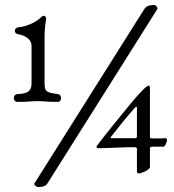

<svg xmlns="http://www.w3.org/2000/svg" viewBox="-20 -685 697 767"><path d="M556 -648 118 47C117 48 117 49 117 50C117 56 126 62 134 62C149 62 162 60 170 47L608 -648C609 -649 609 -651 609 -652C609 -658 602 -665 595 -665C578 -665 565 -662 556 -648ZM48 -278C102 -278 98 -281 130 -281C162 -281 155 -278 212 -278C220 -278 224 -286 224 -293C224 -300 220 -308 212 -309C168 -315 158 -317 158 -352V-538C158 -570 162 -594 164 -608C165 -616 161 -622 155 -622C153 -622 148 -620 146 -618C135 -606 100 -580 49 -575C44 -574 39 -568 39 -561C39 -556 45 -549 53 -548C79 -544 106 -529 106 -502V-352C106 -311 75 -311 48 -309C40 -309 35 -299 35 -293C35 -285 41 -278 48 -278ZM536 8C540 8 579 -4 579 -19V-93C579 -97 581 -99 593 -99H633C639 -99 647 -116 647 -126C647 -130 646 -133 641 -133C626 -132 621 -132 607 -132H586C580 -132 579 -135 579 -140V-334C579 -337 578 -343 575 -343C570 -343 562 -337 555 -330C531 -306 509 -280 497 -265C453 -211 408 -157 366 -101C366 -101 365 -101 365 -100C365 -97 369 -93 372 -93C435 -94 469 -97 518 -97C519 -97 527 -96 527 -92V0C527 6 531 8 536 8ZM423 -133C421 -133 422 -136 423 -138C452 -175 481 -212 521 -257C523 -259 527 -258 527 -256V-138C527 -135 522 -133 519 -133Z"/></svg>

Font: Garamond-Math
Style: Regular
Weight: 400
Version: Version 2019-08-16